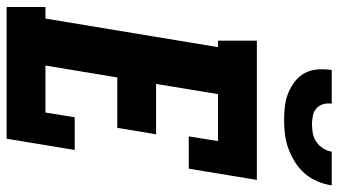

<svg xmlns="http://www.w3.org/2000/svg" viewBox="-238 -760 995 564"><g transform="rotate(90 259.0 -477.5)"><path d="M-3 0V-114H31L115 -621H96V-735H505L472 -535H377L391 -621H253L223 -439H371L352 -325H204L169 -114H307L321 -200H417L384 0ZM329 -815Q308 -815 287.5 -817.5Q267 -820 249 -827.5Q231 -835 215.5 -847Q200 -859 191 -876Q182 -893 180.5 -913.5Q179 -934 182 -955H281Q279 -942 282.5 -930Q286 -918 295 -910Q304 -902 316.5 -899.5Q329 -897 342 -897Q355 -897 368.5 -899.5Q382 -902 393.5 -910Q405 -918 412.5 -930Q420 -942 422 -955H521Q518 -934 509.5 -913.5Q501 -893 486.5 -876Q472 -859 452.5 -847Q433 -835 412.5 -827.5Q392 -820 371 -817.5Q350 -815 329 -815Z"/></g></svg>

Font: Iosevka Curly Slab HvObl
Style: Regular
Weight: 900
Italic angle: -9°
Monospace: yes
Designer: Belleve Invis
Foundry: Belleve Invis
Version: Version 11.1.0; ttfautohint (v1.8.3)